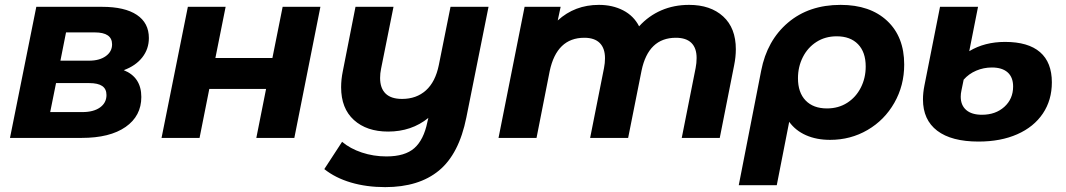

<svg xmlns="http://www.w3.org/2000/svg" viewBox="-20 -566 4374 788"><path d="M560 -168Q560 -90 495.5 -45Q431 0 315 0H21L129 -538H399Q492 -538 541.5 -505Q591 -472 591 -410Q591 -365 564 -330.5Q537 -296 488 -278Q560 -249 560 -168ZM228 -317H346Q388 -317 414 -335.5Q440 -354 440 -384Q440 -433 369 -433H251ZM417 -176Q417 -201 399.5 -213Q382 -225 346 -225H210L186 -106H318Q364 -106 390.5 -125Q417 -144 417 -176Z M751 -538H906L864 -328H1098L1140 -538H1295L1188 0H1032L1072 -201H839L799 0H643Z M1985 -538 1894 -84Q1864 66 1781.5 134Q1699 202 1561 202Q1484 202 1420 183Q1356 164 1311 128L1384 16Q1417 44 1465 60Q1513 76 1566 76Q1642 76 1680.5 42Q1719 8 1734 -65L1738 -82Q1669 -26 1573 -26Q1485 -26 1432.5 -73.5Q1380 -121 1380 -208Q1380 -240 1387 -274L1439 -538H1595L1544 -284Q1540 -265 1540 -246Q1540 -204 1562.5 -182Q1585 -160 1630 -160Q1689 -160 1728 -195Q1767 -230 1781 -299L1829 -538Z M3000 -364Q3000 -332 2993 -298L2934 0H2778L2835 -287Q2839 -307 2839 -328Q2839 -369 2817.5 -390Q2796 -411 2754 -411Q2641 -411 2613 -276L2558 0H2402L2459 -287Q2463 -307 2463 -327Q2463 -368 2441.5 -389.5Q2420 -411 2378 -411Q2265 -411 2236 -274L2182 0H2026L2133 -538H2281L2269 -482Q2339 -546 2438 -546Q2494 -546 2537.5 -523.5Q2581 -501 2603 -458Q2642 -501 2694 -523.5Q2746 -546 2808 -546Q2896 -546 2948 -498.5Q3000 -451 3000 -364Z M3691 -301Q3691 -215 3650.5 -144Q3610 -73 3540.5 -32.5Q3471 8 3387 8Q3331 8 3288 -11Q3245 -30 3219 -66L3168 194H3012L3104 -276Q3128 -400 3214 -473Q3300 -546 3430 -546Q3551 -546 3621 -480.5Q3691 -415 3691 -301ZM3533 -293Q3533 -352 3501.5 -384.5Q3470 -417 3414 -417Q3367 -417 3331 -394Q3295 -371 3275 -331.5Q3255 -292 3255 -245Q3255 -186 3286.5 -153.5Q3318 -121 3374 -121Q3421 -121 3457 -144Q3493 -167 3513 -206.5Q3533 -246 3533 -293Z M3768 -158Q3768 -185 3774 -215L3838 -538H3994L3958 -356Q4021 -394 4105 -394Q4200 -394 4248.5 -352Q4297 -310 4297 -228Q4297 -155 4260 -100Q4223 -45 4155 -15Q4087 15 3996 15Q3885 15 3826.5 -29.5Q3768 -74 3768 -158ZM4138 -211Q4138 -249 4115.5 -269Q4093 -289 4051 -289Q4017 -289 3986.5 -276Q3956 -263 3935 -239L3926 -195Q3923 -182 3923 -169Q3923 -134 3945.5 -114.5Q3968 -95 4010 -95Q4066 -95 4102 -127.5Q4138 -160 4138 -211Z"/></svg>

Font: Montserrat Alternates
Style: Bold Italic
Weight: 700
Italic angle: -11.3°
Designer: Julieta Ulanovsky
Foundry: Julieta Ulanovsky
Version: Version 7.200